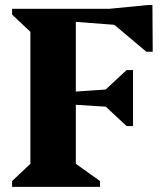

<svg xmlns="http://www.w3.org/2000/svg" viewBox="-20 -724 646 744"><path d="M26.8 0V-22.4L97.8 -89.4V-600.6L26.8 -667.6V-690H273.8V-89.4L367.6 -22.4V0ZM468.6 -305.6 222.8 -321.2V-365.8L468.6 -382.4ZM470.6 -235.4 376.2 -323.4V-364.6L470.6 -452.6H495.4V-235.4ZM550.8 -618.2 223.8 -643V-690H550.8ZM547 -523.6 404.2 -643.6V-690L552.4 -704.4H570.6L571.8 -523.6Z"/></svg>

Font: Platypi Light
Style: Regular
Weight: 300
Designer: David Sargent
Foundry: Bolt Cutter Type
Version: Version 1.200